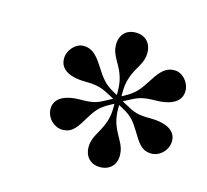

<svg xmlns="http://www.w3.org/2000/svg" viewBox="-72 -767 644 597"><g transform="rotate(15 250.0 -468.5)"><path d="M312 -468 323 -474C356 -492 367 -496 411 -497C449 -497 492 -509 492 -549C492 -577 469 -603 443 -603C419 -603 402 -591 380 -556C356 -518 345 -505 315 -488L304 -482V-494C304 -527 311 -550 330 -582C343 -604 347 -618 347 -633C347 -665 327 -685 296 -685C266 -685 246 -665 246 -633C246 -618 250 -604 263 -582C282 -550 289 -527 289 -494V-482L278 -488C248 -505 237 -518 213 -556C191 -591 174 -603 150 -603C125 -603 101 -577 101 -549C101 -509 144 -497 182 -497C226 -496 237 -492 270 -474L281 -468L270 -462C237 -444 228 -439 182 -439C146 -439 101 -428 101 -388C101 -359 126 -334 153 -334C178 -334 192 -345 213 -381C235 -417 244 -430 278 -448L289 -454V-442C289 -410 282 -388 263 -355C250 -333 246 -318 246 -304C246 -272 266 -252 296 -252C327 -252 347 -272 347 -303C347 -318 343 -333 330 -355C311 -388 304 -410 304 -442V-454L315 -448C349 -430 358 -417 380 -381C401 -345 415 -334 440 -334C467 -334 492 -359 492 -388C492 -428 447 -439 411 -439C365 -439 356 -444 323 -462Z"/></g></svg>

Font: XITS
Style: Bold Italic
Weight: 700
Italic angle: -16.33°
Designer: MicroPress Inc., with final additions and corrections provided by Coen Hoffman, Elsevier (retired)
Version: Version 1.302